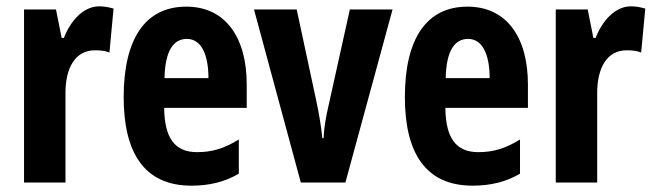

<svg xmlns="http://www.w3.org/2000/svg" viewBox="-20 -577 2068 607"><path d="M294 -557C242 -557 202 -509 182 -457H175L157 -547H56V0H187V-279C186 -364 219 -418 280 -418C299 -418 314 -416 326 -411L339 -550C320 -555 307 -557 294 -557Z M569 -556C439 -556 371 -454 371 -270C371 -97 434 10 585 10C642 10 691 -2 735 -28V-136C688 -107 650 -96 603 -96C533 -96 500 -140 499 -236H760V-310C760 -460 692 -556 569 -556ZM571 -454C615 -454 639 -407 639 -330H500C502 -418 529 -454 571 -454Z M931 0H1072L1221 -547H1086L1020 -249C1010 -207 1004 -170 1003 -140H999C995 -182 988 -219 980 -258L918 -547H783Z M1458 -556C1328 -556 1260 -454 1260 -270C1260 -97 1323 10 1474 10C1531 10 1580 -2 1624 -28V-136C1577 -107 1539 -96 1492 -96C1422 -96 1389 -140 1388 -236H1649V-310C1649 -460 1581 -556 1458 -556ZM1460 -454C1504 -454 1528 -407 1528 -330H1389C1391 -418 1418 -454 1460 -454Z M1975 -557C1923 -557 1883 -509 1863 -457H1856L1838 -547H1737V0H1868V-279C1867 -364 1900 -418 1961 -418C1980 -418 1995 -416 2007 -411L2020 -550C2001 -555 1988 -557 1975 -557Z"/></svg>

Font: Noto Sans Georgian ExtraCondensed Bold
Style: Regular
Weight: 700
Width: 2
Designer: Monotype Design Team, Akaki Razmadze
Foundry: Google LLC
Version: Version 2.005